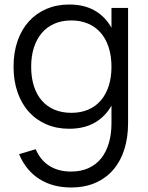

<svg xmlns="http://www.w3.org/2000/svg" viewBox="-20 -575 657 850"><path d="M286 -555Q353 -555 399.8 -528Q446.5 -501 473.5 -452V-540H547V-29.5Q547 33 530.8 85.2Q514.5 137.5 482.5 175.2Q450.5 213 403.2 234Q356 255 294 255Q213.5 255 154.2 217.5Q95 180 64.5 107.5L138 85.5Q159 134.5 199 159.5Q239 184.5 294 184.5Q338.5 184.5 372 169.2Q405.5 154 428 125.8Q450.5 97.5 462 58Q473.5 18.5 473.5 -30V-107.5Q446 -58.5 399.2 -31.8Q352.5 -5 286 -5Q231 -5 185.5 -24.5Q140 -44 107.8 -79.8Q75.5 -115.5 57.8 -166.2Q40 -217 40 -279.5Q40 -343.5 58 -394.5Q76 -445.5 108.5 -481Q141 -516.5 186.2 -535.8Q231.5 -555 286 -555ZM296 -75.5Q338 -75.5 371 -89.8Q404 -104 426.8 -130.8Q449.5 -157.5 461.5 -195.2Q473.5 -233 473.5 -279.5Q473.5 -327.5 461 -365.8Q448.5 -404 425.5 -430.2Q402.5 -456.5 369.5 -470.5Q336.5 -484.5 296 -484.5Q254 -484.5 221 -470.2Q188 -456 165.2 -429.2Q142.5 -402.5 130.2 -364.8Q118 -327 118 -279.5Q118 -231.5 130.2 -193.5Q142.5 -155.5 165.5 -129.2Q188.5 -103 221.5 -89.2Q254.5 -75.5 296 -75.5Z"/></svg>

Font: Vela Sans
Style: Regular
Weight: 400
Designer: Principal design: Mikhail Sharanda - project Manrope.
Design modification: Ravid Balaliev
Foundry: Mikhail Sharanda
Version: Version 1.001;August 23, 2023;FontCreator 14.0.0.2901 64-bit